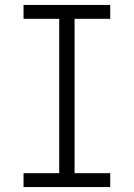

<svg xmlns="http://www.w3.org/2000/svg" viewBox="-20 -755 540 775"><path d="M75 0V-56H219V-679H75V-735H425V-679H281V-56H425V0Z"/></svg>

Font: Iosevka SS01 Light
Style: Regular
Weight: 300
Monospace: yes
Designer: Belleve Invis
Foundry: Belleve Invis
Version: 2.3.3; ttfautohint (v1.8.3)